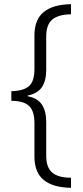

<svg xmlns="http://www.w3.org/2000/svg" viewBox="-20 -735 397 914"><path d="M318 159Q233 158 188.5 122Q144 86 144 11V-148Q144 -207 118 -231Q92 -255 34 -255V-301Q91 -302 117.5 -324.5Q144 -347 144 -407V-567Q144 -642 188.5 -678Q233 -714 318 -715V-667Q258 -666 229 -642Q200 -618 200 -561V-402Q200 -350 179 -319.5Q158 -289 111 -280V-277Q159 -268 179.5 -237Q200 -206 200 -154V6Q200 62 228.5 86.5Q257 111 318 111Z"/></svg>

Font: Noto Sans Khmer UI SemiCondensed Light
Style: Regular
Weight: 300
Width: 4
Designer: Danh Hong and the Monotype Design Team
Foundry: Monotype Imaging Inc.
Version: Version 2.002; ttfautohint (v1.8.4.7-5d5b)